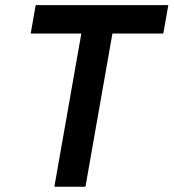

<svg xmlns="http://www.w3.org/2000/svg" viewBox="-20 -713 663 733"><path d="M187.5 0H306.2L409.2 -585H603.5L622.6 -693.4H116.2L97.2 -585H290.5Z"/></svg>

Font: Cascadia Code SemiBold
Style: Italic
Weight: 600
Italic angle: -10°
Monospace: yes
Designer: Aaron Bell
Foundry: Saja Typeworks
Version: Version 2404.023